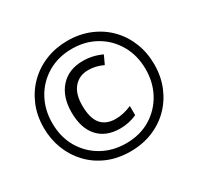

<svg xmlns="http://www.w3.org/2000/svg" viewBox="-155 -910 1140 1105"><g transform="rotate(-30 415.0 -357.0)"><path d="M415 10Q330 10 262.5 -19Q195 -48 147 -99Q99 -150 73.5 -216Q48 -282 48 -357Q48 -439 76.5 -506Q105 -573 155 -622Q205 -671 272 -697.5Q339 -724 415 -724Q496 -724 563.5 -696Q631 -668 680 -618Q729 -568 755.5 -501Q782 -434 782 -357Q782 -277 754.5 -210Q727 -143 677.5 -93.5Q628 -44 561 -17Q494 10 415 10ZM415 -43Q508 -43 577.5 -85Q647 -127 686 -198Q725 -269 725 -357Q725 -448 684.5 -519Q644 -590 574 -630.5Q504 -671 415 -671Q323 -671 252.5 -629Q182 -587 143 -516Q104 -445 104 -357Q104 -263 145.5 -192.5Q187 -122 257.5 -82.5Q328 -43 415 -43ZM429 -134Q335 -134 283 -191.5Q231 -249 231 -355Q231 -458 285.5 -518.5Q340 -579 434 -579Q500 -579 559 -551L533 -495Q484 -518 436 -518Q375 -518 339.5 -476.5Q304 -435 304 -358Q304 -274 337 -234.5Q370 -195 434 -195Q485 -195 540 -219V-158Q488 -134 429 -134Z"/></g></svg>

Font: Noto Sans Sinhala UI ExtraCondensed
Style: Regular
Weight: 400
Width: 2
Designer: Jelle Bosma - Monotype Design Team
Foundry: Monotype Imaging Inc.
Version: Version 2.006; ttfautohint (v1.8.4.7-5d5b)